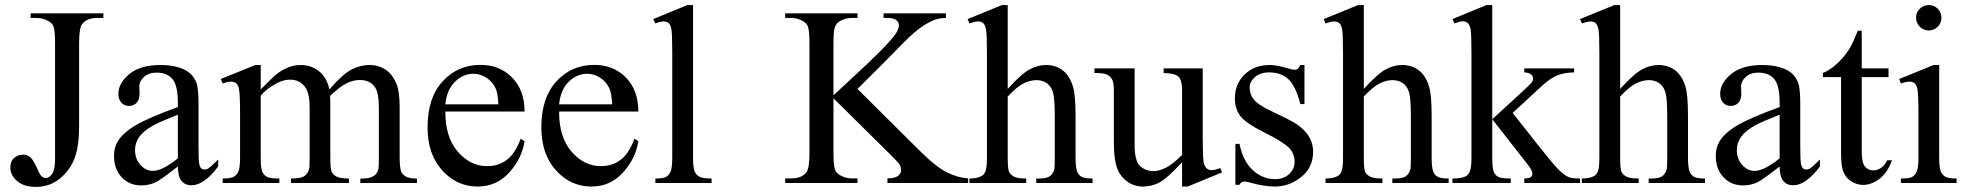

<svg xmlns="http://www.w3.org/2000/svg" viewBox="-20 -714 7677 749"><path d="M99.6 -644V-662.1H383.3V-644H359.4Q318.8 -644 300.3 -620.1Q288.6 -604.5 288.6 -544.9V-221.2Q288.6 -146.5 272.2 -100.1Q255.9 -53.7 215.8 -19.3Q175.8 15.1 119.1 15.1Q73.2 15.1 46.9 -7.6Q20.5 -30.3 20.5 -59.6Q20.5 -83.5 32.7 -95.7Q48.8 -110.8 70.3 -110.8Q85.9 -110.8 98.4 -100.6Q110.8 -90.3 129.9 -45.9Q141.1 -19.5 158.7 -19.5Q171.9 -19.5 183.3 -35.6Q194.8 -51.8 194.8 -92.8V-544.9Q194.8 -595.2 188.5 -611.3Q183.6 -623.5 168 -632.3Q147 -644 123.5 -644Z M673.8 -64.5Q605 -11.2 587.4 -2.9Q561 9.3 531.2 9.3Q484.9 9.3 454.8 -22.5Q424.8 -54.2 424.8 -106Q424.8 -138.7 439.5 -162.6Q459.5 -195.8 509 -225.1Q558.6 -254.4 673.8 -296.4V-314Q673.8 -380.9 652.6 -405.8Q631.3 -430.7 590.8 -430.7Q560.1 -430.7 542 -414.1Q523.4 -397.5 523.4 -376L524.4 -347.7Q524.4 -325.2 512.9 -313Q501.5 -300.8 482.9 -300.8Q464.8 -300.8 453.4 -313.5Q441.9 -326.2 441.9 -348.1Q441.9 -390.1 484.9 -425.3Q527.8 -460.4 605.5 -460.4Q665 -460.4 703.1 -440.4Q731.9 -425.3 745.6 -393.1Q754.4 -372.1 754.4 -307.1V-155.3Q754.4 -91.3 756.8 -76.9Q759.3 -62.5 764.9 -57.6Q770.5 -52.7 777.8 -52.7Q785.6 -52.7 791.5 -56.2Q801.8 -62.5 831.1 -91.8V-64.5Q776.4 8.8 726.6 8.8Q702.6 8.8 688.5 -7.8Q674.3 -24.4 673.8 -64.5ZM673.8 -96.2V-266.6Q600.1 -237.3 578.6 -225.1Q540 -203.6 523.4 -180.2Q506.8 -156.7 506.8 -128.9Q506.8 -93.8 527.8 -70.6Q548.8 -47.4 576.2 -47.4Q613.3 -47.4 673.8 -96.2Z M997.1 -365.2Q1045.9 -414.1 1054.7 -421.4Q1076.7 -439.9 1102.1 -450.2Q1127.4 -460.4 1152.3 -460.4Q1194.3 -460.4 1224.6 -436Q1254.9 -411.6 1265.1 -365.2Q1315.4 -423.8 1350.1 -442.1Q1384.8 -460.4 1421.4 -460.4Q1457 -460.4 1484.6 -442.1Q1512.2 -423.8 1528.3 -382.3Q1539.1 -354 1539.1 -293.5V-101.1Q1539.1 -59.1 1545.4 -43.5Q1550.3 -32.7 1563.5 -25.1Q1576.7 -17.6 1606.4 -17.6V0H1385.7V-17.6H1395Q1423.8 -17.6 1439.9 -28.8Q1451.2 -36.6 1456.1 -53.7Q1458 -62 1458 -101.1V-293.5Q1458 -348.1 1444.8 -370.6Q1425.8 -401.9 1383.8 -401.9Q1357.9 -401.9 1331.8 -388.9Q1305.7 -376 1268.6 -340.8L1267.6 -335.4L1268.6 -314.5V-101.1Q1268.6 -55.2 1273.7 -43.9Q1278.8 -32.7 1293 -25.1Q1307.1 -17.6 1341.3 -17.6V0H1115.2V-17.6Q1152.3 -17.6 1166.3 -26.4Q1180.2 -35.2 1185.5 -52.7Q1188 -61 1188 -101.1V-293.5Q1188 -348.1 1171.9 -372.1Q1150.4 -403.3 1111.8 -403.3Q1085.4 -403.3 1059.6 -389.2Q1019 -367.7 997.1 -340.8V-101.1Q997.1 -57.1 1003.2 -43.9Q1009.3 -30.8 1021.2 -24.2Q1033.2 -17.6 1069.8 -17.6V0H848.6V-17.6Q879.4 -17.6 891.6 -24.2Q903.8 -30.8 910.2 -45.2Q916.5 -59.6 916.5 -101.1V-272Q916.5 -345.7 912.1 -367.2Q908.7 -383.3 901.4 -389.4Q894 -395.5 881.3 -395.5Q867.7 -395.5 848.6 -388.2L841.3 -405.8L976.1 -460.4H997.1Z M1717.3 -278.8Q1716.8 -179.2 1765.6 -122.6Q1814.5 -65.9 1880.4 -65.9Q1924.3 -65.9 1956.8 -90.1Q1989.3 -114.3 2011.2 -172.9L2026.4 -163.1Q2016.1 -96.2 1966.8 -41.3Q1917.5 13.7 1843.3 13.7Q1762.7 13.7 1705.3 -49.1Q1647.9 -111.8 1647.9 -217.8Q1647.9 -332.5 1706.8 -396.7Q1765.6 -460.9 1854.5 -460.9Q1929.7 -460.9 1978 -411.4Q2026.4 -361.8 2026.4 -278.8ZM1717.3 -307.1H1924.3Q1921.9 -350.1 1914.1 -367.7Q1901.9 -395 1877.7 -410.6Q1853.5 -426.3 1827.1 -426.3Q1786.6 -426.3 1754.6 -394.8Q1722.7 -363.3 1717.3 -307.1Z M2161.1 -278.8Q2160.6 -179.2 2209.5 -122.6Q2258.3 -65.9 2324.2 -65.9Q2368.2 -65.9 2400.6 -90.1Q2433.1 -114.3 2455.1 -172.9L2470.2 -163.1Q2460 -96.2 2410.6 -41.3Q2361.3 13.7 2287.1 13.7Q2206.5 13.7 2149.2 -49.1Q2091.8 -111.8 2091.8 -217.8Q2091.8 -332.5 2150.6 -396.7Q2209.5 -460.9 2298.3 -460.9Q2373.5 -460.9 2421.9 -411.4Q2470.2 -361.8 2470.2 -278.8ZM2161.1 -307.1H2368.2Q2365.7 -350.1 2357.9 -367.7Q2345.7 -395 2321.5 -410.6Q2297.4 -426.3 2271 -426.3Q2230.5 -426.3 2198.5 -394.8Q2166.5 -363.3 2161.1 -307.1Z M2683.6 -694.3V-101.1Q2683.6 -59.1 2689.7 -45.4Q2695.8 -31.7 2708.5 -24.7Q2721.2 -17.6 2755.9 -17.6V0H2536.6V-17.6Q2567.4 -17.6 2578.6 -23.9Q2589.8 -30.3 2596.2 -44.9Q2602.5 -59.6 2602.5 -101.1V-507.3Q2602.5 -583 2599.1 -600.3Q2595.7 -617.7 2588.1 -624Q2580.6 -630.4 2568.8 -630.4Q2556.2 -630.4 2536.6 -622.6L2528.3 -639.6L2661.6 -694.3Z M3325.2 -367.2 3569.3 -124.5Q3629.4 -64.5 3671.9 -42.7Q3714.4 -21 3756.8 -18.1V0H3441.9V-18.1Q3470.2 -18.1 3482.7 -27.6Q3495.1 -37.1 3495.1 -48.8Q3495.1 -60.5 3490.5 -69.8Q3485.8 -79.1 3460 -104.5L3231.4 -330.6V-117.2Q3231.4 -66.9 3237.8 -50.8Q3242.7 -38.6 3258.3 -29.8Q3279.3 -18.1 3302.7 -18.1H3325.2V0H3043V-18.1H3066.4Q3107.4 -18.1 3126 -42Q3137.7 -57.6 3137.7 -117.2V-544.9Q3137.7 -595.2 3131.3 -611.8Q3126.5 -623.5 3111.3 -632.3Q3089.8 -644 3066.4 -644H3043V-662.1H3325.2V-644H3302.7Q3279.8 -644 3258.3 -632.8Q3243.2 -625 3237.3 -609.4Q3231.4 -593.8 3231.4 -544.9V-342.3Q3241.2 -351.6 3298.3 -404.3Q3443.4 -537.1 3473.6 -581.5Q3486.8 -601.1 3486.8 -615.7Q3486.8 -627 3476.6 -635.5Q3466.3 -644 3441.9 -644H3426.8V-662.1H3669.9V-644Q3648.4 -643.6 3630.9 -638.2Q3613.3 -632.8 3587.9 -617.4Q3562.5 -602.1 3525.4 -567.9Q3514.6 -558.1 3426.3 -467.8Z M3911.1 -694.3V-367.2Q3965.3 -426.8 3997.1 -443.6Q4028.8 -460.4 4060.5 -460.4Q4098.6 -460.4 4126 -439.5Q4153.3 -418.5 4166.5 -373.5Q4175.8 -342.3 4175.8 -259.3V-101.1Q4175.8 -58.6 4182.6 -43Q4187.5 -31.2 4199.2 -24.4Q4210.9 -17.6 4242.2 -17.6V0H4022.5V-17.6H4032.7Q4064 -17.6 4076.2 -27.1Q4088.4 -36.6 4093.3 -55.2Q4094.7 -63 4094.7 -101.1V-259.3Q4094.7 -332.5 4087.2 -355.5Q4079.6 -378.4 4063 -389.9Q4046.4 -401.4 4022.9 -401.4Q3999 -401.4 3973.1 -388.7Q3947.3 -376 3911.1 -337.4V-101.1Q3911.1 -55.2 3916.3 -43.9Q3921.4 -32.7 3935.3 -25.1Q3949.2 -17.6 3983.4 -17.6V0H3761.7V-17.6Q3791.5 -17.6 3808.6 -26.9Q3818.4 -31.7 3824.2 -45.4Q3830.1 -59.1 3830.1 -101.1V-505.9Q3830.1 -582.5 3826.4 -600.1Q3822.8 -617.7 3815.2 -624Q3807.6 -630.4 3794.9 -630.4Q3784.7 -630.4 3761.7 -622.6L3754.9 -639.6L3888.7 -694.3Z M4671.9 -447.3V-176.3Q4671.9 -98.6 4675.5 -81.3Q4679.2 -64 4687.3 -57.1Q4695.3 -50.3 4706.1 -50.3Q4721.2 -50.3 4740.2 -58.6L4747.1 -41.5L4613.3 13.7H4591.3V-81.1Q4533.7 -18.6 4503.4 -2.4Q4473.1 13.7 4439.5 13.7Q4401.9 13.7 4374.3 -8.1Q4346.7 -29.8 4335.9 -64Q4325.2 -98.1 4325.2 -160.6V-360.4Q4325.2 -392.1 4318.4 -404.3Q4311.5 -416.5 4298.1 -423.1Q4284.7 -429.7 4249.5 -429.2V-447.3H4406.2V-147.9Q4406.2 -85.4 4428 -65.9Q4449.7 -46.4 4480.5 -46.4Q4501.5 -46.4 4528.1 -59.6Q4554.7 -72.8 4591.3 -109.9V-363.3Q4591.3 -401.4 4577.4 -414.8Q4563.5 -428.2 4519.5 -429.2V-447.3Z M5068.8 -460.4V-308.1H5052.7Q5034.2 -379.9 5005.1 -405.8Q4976.1 -431.6 4931.2 -431.6Q4897 -431.6 4876 -413.6Q4855 -395.5 4855 -373.5Q4855 -346.2 4870.6 -326.7Q4885.7 -306.6 4932.1 -284.2L5003.4 -249.5Q5102.5 -201.2 5102.5 -122.1Q5102.5 -61 5056.4 -23.7Q5010.3 13.7 4953.1 13.7Q4912.1 13.7 4859.4 -1Q4843.3 -5.9 4833 -5.9Q4821.8 -5.9 4815.4 6.8H4799.3V-152.8H4815.4Q4829.1 -84.5 4867.7 -49.8Q4906.2 -15.1 4954.1 -15.1Q4987.8 -15.1 5009 -34.9Q5030.3 -54.7 5030.3 -82.5Q5030.3 -116.2 5006.6 -139.2Q4982.9 -162.1 4912.1 -197.3Q4841.3 -232.4 4819.3 -260.7Q4797.4 -288.6 4797.4 -331.1Q4797.4 -386.2 4835.2 -423.3Q4873 -460.4 4933.1 -460.4Q4959.5 -460.4 4997.1 -449.2Q5022 -441.9 5030.3 -441.9Q5038.1 -441.9 5042.5 -445.3Q5046.9 -448.7 5052.7 -460.4Z M5300.3 -694.3V-367.2Q5354.5 -426.8 5386.2 -443.6Q5418 -460.4 5449.7 -460.4Q5487.8 -460.4 5515.1 -439.5Q5542.5 -418.5 5555.7 -373.5Q5564.9 -342.3 5564.9 -259.3V-101.1Q5564.9 -58.6 5571.8 -43Q5576.7 -31.2 5588.4 -24.4Q5600.1 -17.6 5631.3 -17.6V0H5411.6V-17.6H5421.9Q5453.1 -17.6 5465.3 -27.1Q5477.5 -36.6 5482.4 -55.2Q5483.9 -63 5483.9 -101.1V-259.3Q5483.9 -332.5 5476.3 -355.5Q5468.8 -378.4 5452.1 -389.9Q5435.5 -401.4 5412.1 -401.4Q5388.2 -401.4 5362.3 -388.7Q5336.4 -376 5300.3 -337.4V-101.1Q5300.3 -55.2 5305.4 -43.9Q5310.5 -32.7 5324.5 -25.1Q5338.4 -17.6 5372.6 -17.6V0H5150.9V-17.6Q5180.7 -17.6 5197.8 -26.9Q5207.5 -31.7 5213.4 -45.4Q5219.2 -59.1 5219.2 -101.1V-505.9Q5219.2 -582.5 5215.6 -600.1Q5211.9 -617.7 5204.3 -624Q5196.8 -630.4 5184.1 -630.4Q5173.8 -630.4 5150.9 -622.6L5144 -639.6L5277.8 -694.3Z M5801.3 -694.3V-249L5915 -353Q5951.2 -386.2 5957 -395Q5960.9 -400.9 5960.9 -406.7Q5960.9 -416.5 5952.9 -423.6Q5944.8 -430.7 5926.3 -431.6V-447.3H6120.6V-431.6Q6080.6 -430.7 6054 -419.4Q6027.3 -408.2 5995.6 -379.4L5880.9 -273.4L5995.6 -128.4Q6043.5 -68.4 6060.1 -52.2Q6083.5 -29.3 6101.1 -22.5Q6113.3 -17.6 6143.6 -17.6V0H5926.3V-17.6Q5944.8 -18.1 5951.4 -23.2Q5958 -28.3 5958 -37.6Q5958 -48.8 5938.5 -73.7L5801.3 -249V-100.6Q5801.3 -57.1 5807.4 -43.5Q5813.5 -29.8 5824.7 -23.9Q5835.9 -18.1 5873.5 -17.6V0H5646V-17.6Q5680.2 -17.6 5697.3 -25.9Q5707.5 -31.2 5712.9 -42.5Q5720.2 -58.6 5720.2 -98.1V-505.4Q5720.2 -583 5716.8 -600.3Q5713.4 -617.7 5705.6 -624.3Q5697.8 -630.9 5685.1 -630.9Q5674.8 -630.9 5654.3 -622.6L5646 -639.6L5778.8 -694.3Z M6300.3 -694.3V-367.2Q6354.5 -426.8 6386.2 -443.6Q6418 -460.4 6449.7 -460.4Q6487.8 -460.4 6515.1 -439.5Q6542.5 -418.5 6555.7 -373.5Q6564.9 -342.3 6564.9 -259.3V-101.1Q6564.9 -58.6 6571.8 -43Q6576.7 -31.2 6588.4 -24.4Q6600.1 -17.6 6631.3 -17.6V0H6411.6V-17.6H6421.9Q6453.1 -17.6 6465.3 -27.1Q6477.5 -36.6 6482.4 -55.2Q6483.9 -63 6483.9 -101.1V-259.3Q6483.9 -332.5 6476.3 -355.5Q6468.8 -378.4 6452.1 -389.9Q6435.5 -401.4 6412.1 -401.4Q6388.2 -401.4 6362.3 -388.7Q6336.4 -376 6300.3 -337.4V-101.1Q6300.3 -55.2 6305.4 -43.9Q6310.5 -32.7 6324.5 -25.1Q6338.4 -17.6 6372.6 -17.6V0H6150.9V-17.6Q6180.7 -17.6 6197.8 -26.9Q6207.5 -31.7 6213.4 -45.4Q6219.2 -59.1 6219.2 -101.1V-505.9Q6219.2 -582.5 6215.6 -600.1Q6211.9 -617.7 6204.3 -624Q6196.8 -630.4 6184.1 -630.4Q6173.8 -630.4 6150.9 -622.6L6144 -639.6L6277.8 -694.3Z M6922.4 -64.5Q6853.5 -11.2 6835.9 -2.9Q6809.6 9.3 6779.8 9.3Q6733.4 9.3 6703.4 -22.5Q6673.3 -54.2 6673.3 -106Q6673.3 -138.7 6688 -162.6Q6708 -195.8 6757.6 -225.1Q6807.1 -254.4 6922.4 -296.4V-314Q6922.4 -380.9 6901.1 -405.8Q6879.9 -430.7 6839.4 -430.7Q6808.6 -430.7 6790.5 -414.1Q6772 -397.5 6772 -376L6772.9 -347.7Q6772.9 -325.2 6761.5 -313Q6750 -300.8 6731.4 -300.8Q6713.4 -300.8 6701.9 -313.5Q6690.4 -326.2 6690.4 -348.1Q6690.4 -390.1 6733.4 -425.3Q6776.4 -460.4 6854 -460.4Q6913.6 -460.4 6951.7 -440.4Q6980.5 -425.3 6994.1 -393.1Q7002.9 -372.1 7002.9 -307.1V-155.3Q7002.9 -91.3 7005.4 -76.9Q7007.8 -62.5 7013.4 -57.6Q7019 -52.7 7026.4 -52.7Q7034.2 -52.7 7040 -56.2Q7050.3 -62.5 7079.6 -91.8V-64.5Q7024.9 8.8 6975.1 8.8Q6951.2 8.8 6937 -7.8Q6922.9 -24.4 6922.4 -64.5ZM6922.4 -96.2V-266.6Q6848.6 -237.3 6827.1 -225.1Q6788.6 -203.6 6772 -180.2Q6755.4 -156.7 6755.4 -128.9Q6755.4 -93.8 6776.4 -70.6Q6797.4 -47.4 6824.7 -47.4Q6861.8 -47.4 6922.4 -96.2Z M7242.7 -594.2V-447.3H7347.2V-413.1H7242.7V-123Q7242.7 -79.6 7255.1 -64.5Q7267.6 -49.3 7287.1 -49.3Q7303.2 -49.3 7318.4 -59.3Q7333.5 -69.3 7341.8 -88.9H7360.8Q7343.8 -41 7312.5 -16.8Q7281.2 7.3 7248 7.3Q7225.6 7.3 7204.1 -5.1Q7182.6 -17.6 7172.4 -40.8Q7162.1 -64 7162.1 -112.3V-413.1H7091.3V-429.2Q7118.2 -439.9 7146.2 -465.6Q7174.3 -491.2 7196.3 -526.4Q7207.5 -544.9 7227.5 -594.2Z M7504.4 -694.3Q7524.9 -694.3 7539.3 -679.9Q7553.7 -665.5 7553.7 -645Q7553.7 -624.5 7539.3 -609.9Q7524.9 -595.2 7504.4 -595.2Q7483.9 -595.2 7469.2 -609.9Q7454.6 -624.5 7454.6 -645Q7454.6 -665.5 7469 -679.9Q7483.4 -694.3 7504.4 -694.3ZM7544.9 -460.4V-101.1Q7544.9 -59.1 7551 -45.2Q7557.1 -31.2 7569.1 -24.4Q7581.1 -17.6 7612.8 -17.6V0H7395.5V-17.6Q7428.2 -17.6 7439.5 -23.9Q7450.7 -30.3 7457.3 -44.9Q7463.9 -59.6 7463.9 -101.1V-273.4Q7463.9 -346.2 7459.5 -367.7Q7456.1 -383.3 7448.7 -389.4Q7441.4 -395.5 7428.7 -395.5Q7415 -395.5 7395.5 -388.2L7388.7 -405.8L7523.4 -460.4Z"/></svg>

Font: Jameel Khushkhati
Style: Regular
Weight: 400
Version: Version 3.5